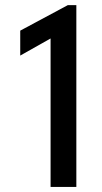

<svg xmlns="http://www.w3.org/2000/svg" viewBox="-20 -740 404 760"><path d="M180.2 0V-627.4L201.2 -599.6L60.1 -520V-618.7L248.5 -719.7H282.2V0Z"/></svg>

Font: Reddit Sans Condensed Medium
Style: Regular
Weight: 500
Designer: Stephen Hutchings
Foundry: Reddit
Version: Version 1.014